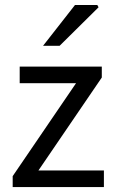

<svg xmlns="http://www.w3.org/2000/svg" viewBox="-20 -755 465 775"><path d="M31.2 0V-44L286.9 -419.1H59.5V-486.1H390.9V-442.1L135.2 -67H399.4V0ZM153.7 -570 282.6 -734.7H372.9L377.8 -725.6L220.5 -570Z"/></svg>

Font: Source Sans 3
Style: Regular
Weight: 200
Designer: Paul D. Hunt
Foundry: Adobe
Version: Version 3.046;hotconv 1.0.118;makeotfexe 2.5.65603